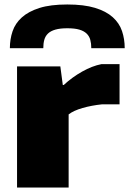

<svg xmlns="http://www.w3.org/2000/svg" viewBox="-20 -836 576 856"><path d="M24 -621Q24 -661 36 -696.5Q48 -732 77.5 -758.5Q107 -785 156 -800.5Q205 -816 280 -816Q354 -816 403.5 -801Q453 -786 482.5 -759.5Q512 -733 524 -697.5Q536 -662 536 -621H387Q387 -642 382.5 -658.5Q378 -675 366 -686.5Q354 -698 333.5 -704Q313 -710 280 -710Q248 -710 227 -704Q206 -698 194 -686.5Q182 -675 177.5 -658.5Q173 -642 173 -621ZM56 -540H249L260 -457H264Q302 -492 346.5 -517Q391 -542 432 -550H513V-371H436Q388 -366 348 -354.5Q308 -343 286 -326V0H56Z"/></svg>

Font: Encode Sans Wide
Style: Black
Weight: 900
Designer: Pablo Impallari, Andres Torresi
Foundry: Pablo Impallari, Andres Torresi
Version: Version 1.000; ttfautohint (v1.00) -l 8 -r 50 -G 200 -x 14 -